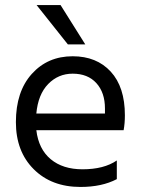

<svg xmlns="http://www.w3.org/2000/svg" viewBox="-20 -736 562 761"><path d="M443 -26Q384 5 299 5Q184 5 113.5 -65.5Q43 -136 43 -252Q43 -373 106 -443Q169 -513 268 -513Q363 -513 419 -452Q475 -391 475 -279Q475 -247 470 -220H124Q133 -145 181 -105Q229 -65 307 -65Q392 -65 443 -100ZM268 -444Q211 -444 171 -403Q131 -362 124 -286H396V-306Q396 -369 362 -406.5Q328 -444 268 -444ZM318 -560H249L125 -716H220Z"/></svg>

Font: Hind Guntur
Style: Regular
Weight: 400
Version: Version 1.000;PS 1.0;hotconv 1.0.86;makeotf.lib2.5.63406; tt